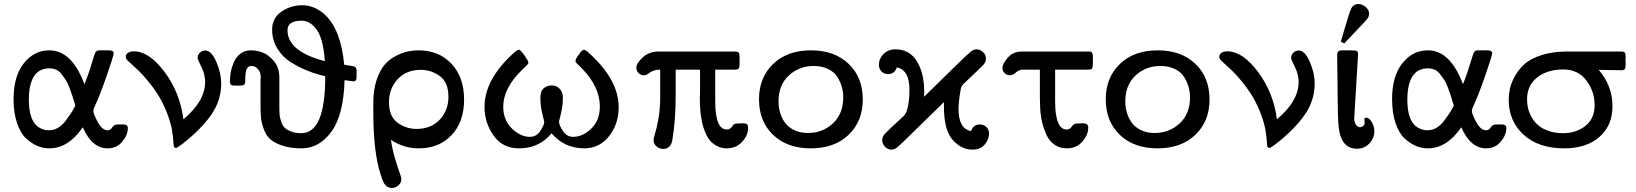

<svg xmlns="http://www.w3.org/2000/svg" viewBox="-20 -726 8061 946"><path d="M46.9 -237.8Q46.9 -350.6 97.4 -414.3Q147.9 -478 223.1 -478Q334 -478 396 -311Q408.2 -340.8 417.5 -368.4Q426.8 -396 431.4 -411.4Q436 -426.8 440.4 -440.9Q444.8 -455.1 447 -460.9Q449.2 -466.8 453.1 -471.4Q457 -476.1 461.4 -477.1Q465.8 -478 474.1 -478H517.1Q540 -478 540 -463.9Q540 -451.7 506.6 -355.2Q473.1 -258.8 448.2 -205.1Q440.4 -189 439.9 -180.2Q439.9 -164.1 461.9 -124Q483.9 -84 509.8 -84Q524.9 -84 533 -98.4Q541 -112.8 562 -112.8H586.9Q609.9 -112.8 609.9 -95.2Q609.9 -61 582.5 -28.1Q555.2 4.9 509.8 4.9Q433.6 4.9 388.2 -98.1H387.2Q316.4 4.9 223.1 4.9Q193.4 4.9 165.3 -6.6Q137.2 -18.1 109.1 -43.5Q81.1 -68.8 64 -119.4Q46.9 -169.9 46.9 -237.8ZM122.1 -235.8Q122.1 -137.7 164.1 -104Q189 -84 221.2 -84Q244.1 -84 265.1 -95.9Q286.1 -107.9 304 -131.8Q321.8 -155.8 330.3 -168.9Q338.9 -182.1 351.1 -205.1Q341.3 -238.3 337.6 -250.2Q334 -262.2 323.5 -290.5Q313 -318.8 304.9 -330.8Q296.9 -342.8 284.4 -359.4Q272 -376 256.6 -382.6Q241.2 -389.2 222.2 -389.2Q163.1 -389.2 138.2 -333Q122.1 -295.9 122.1 -235.8Z M599.6 -445.8Q599.6 -458 610.6 -465.6Q621.6 -473.1 639.6 -473.1Q714.8 -473.1 790.8 -371.6Q866.7 -270 883.8 -138.2Q990.7 -228 990.7 -321.8Q990.7 -359.9 972.2 -396.5Q953.6 -433.1 953.6 -440.9Q953.6 -455.1 964.6 -466.1Q975.6 -477.1 991.7 -477.1Q1021.5 -477.1 1045.7 -421.6Q1069.8 -366.2 1069.8 -314.9Q1069.8 -229 1018.8 -157.5Q967.8 -85.9 876.5 -15.1Q852.5 2.9 846.7 2.9Q841.8 2.9 838.9 -0.5Q835.9 -3.9 835.2 -12Q834.5 -20 834 -29.5Q833.5 -39.1 831.5 -56.2Q829.6 -73.2 826.7 -89.8Q816.9 -136.7 797.4 -182.9Q777.8 -229 756.3 -262.5Q734.9 -295.9 708.7 -327.4Q682.6 -358.9 664.1 -376.5Q645.5 -394 628.2 -409.9Q610.8 -425.8 609.9 -426.8Q599.6 -437 599.6 -445.8Z M1112.8 -324.2Q1112.8 -347.2 1117.2 -371.1Q1121.6 -395 1132.6 -420.4Q1143.6 -445.8 1165 -461.9Q1186.5 -478 1215.8 -478Q1243.7 -478 1273.2 -467.5Q1302.7 -457 1329.6 -425Q1356.4 -393.1 1356.4 -344.2V-196.8Q1356.4 -175.8 1357.2 -163.8Q1357.9 -151.9 1363.8 -131.3Q1369.6 -110.8 1380.1 -99.4Q1390.6 -87.9 1412.1 -78.9Q1433.6 -69.8 1464.8 -69.8Q1583 -69.8 1582.5 -350.1L1553.7 -357.9Q1525.9 -364.7 1488.3 -380.4Q1450.7 -396 1412.1 -419.9Q1373.5 -443.8 1347.2 -485.8Q1320.8 -527.8 1320.8 -580.1Q1320.8 -637.2 1366.7 -668.7Q1412.6 -700.2 1468.8 -700.2Q1522.9 -700.2 1569.8 -663.1Q1616.7 -626 1644.5 -554.2Q1668.5 -490.2 1675.8 -407.2Q1682.6 -406.2 1692.1 -404.5Q1701.7 -402.8 1705.6 -402.3Q1709.5 -401.9 1715.6 -400.9Q1721.7 -399.9 1723.6 -398.9Q1725.6 -397.9 1728.5 -396.5Q1731.4 -395 1732.7 -393.1Q1733.9 -391.1 1735.4 -387.5Q1736.8 -383.8 1736.8 -380.4Q1736.8 -377 1736.8 -371.1V-348.1Q1736.8 -335 1733.2 -330.1Q1729.5 -325.2 1719.7 -325.2Q1715.8 -325.2 1677.7 -331.1Q1672.9 -159.2 1612.8 -77.1Q1552.7 4.9 1465.8 4.9Q1410.6 4.9 1371.1 -8.5Q1331.5 -22 1311 -40.5Q1290.5 -59.1 1279.5 -90.1Q1268.6 -121.1 1266.1 -145Q1263.7 -168.9 1263.7 -204.1V-335Q1263.7 -335.9 1264.2 -338.9Q1264.6 -341.8 1264.6 -344.2Q1264.6 -367.2 1254.6 -380.6Q1244.6 -394 1235.6 -397.5Q1226.6 -400.9 1217.8 -400.9Q1202.6 -400.9 1195.6 -386Q1188.5 -371.1 1188.5 -331.1Q1188.5 -313 1183.1 -308.6Q1177.7 -304.2 1161.6 -304.2H1137.7Q1128.9 -304.2 1124.3 -305.2Q1119.6 -306.2 1116.2 -310.8Q1112.8 -315.4 1112.8 -324.2ZM1396.5 -577.1Q1396.5 -472.2 1580.6 -424.8Q1572.8 -534.7 1540.8 -579.3Q1508.8 -624 1466.8 -624Q1396.5 -624 1396.5 -577.1Z M1819.3 -171.9V-220.2Q1819.3 -283.2 1835.4 -331.5Q1851.6 -379.9 1875 -407Q1898.4 -434.1 1930.4 -450.4Q1962.4 -466.8 1989 -472.4Q2015.6 -478 2042.5 -478Q2141.6 -478 2204.1 -412.1Q2266.6 -346.2 2266.6 -234.9Q2266.6 -126 2205.1 -60.5Q2143.6 4.9 2043.5 4.9Q1968.3 4.9 1906.2 -37.1Q1913.1 10.7 1926.3 54.9Q1939.5 99.1 1948.5 123.5Q1957.5 147.9 1957.5 155.8Q1957.5 174.8 1942.9 187.5Q1928.2 200.2 1910.6 200.2Q1903.8 200.2 1898.2 198Q1892.6 195.8 1888.4 193.8Q1884.3 191.9 1879.9 187Q1875.5 182.1 1873.5 179Q1871.6 175.8 1867.9 168.5Q1864.3 161.1 1863.8 159.2Q1863.3 157.2 1860.4 147.9L1857.4 140.1Q1819.3 28.3 1819.3 -171.9ZM1896.5 -223.1Q1896.5 -152.3 1938.5 -121.6Q1980.5 -90.8 2032.2 -90.8Q2104 -90.8 2146.7 -136.5Q2189.5 -182.1 2189.5 -249Q2189.5 -319.8 2147.5 -350.8Q2105.5 -381.8 2053.2 -381.8Q1981.4 -381.8 1939 -335.4Q1896.5 -289.1 1896.5 -223.1Z M2367.2 -199.2Q2367.2 -330.1 2502.4 -457Q2527.3 -481 2536.6 -481Q2544.4 -481 2564 -453.4Q2583.5 -425.8 2583.5 -418Q2583.5 -414.1 2581.1 -410.6Q2578.6 -407.2 2575.4 -404.1Q2572.3 -400.9 2564.9 -394Q2557.6 -387.2 2551.3 -380.9Q2459.5 -291 2459.5 -200.2Q2459.5 -134.3 2502 -93Q2544.4 -51.8 2590.3 -51.8Q2623.5 -51.8 2642.6 -81.3Q2661.6 -110.8 2661.6 -126Q2661.6 -127 2652.1 -165.5Q2642.6 -204.1 2642.6 -245.1Q2642.6 -279.3 2660.4 -292.2Q2678.2 -305.2 2698.2 -305.2Q2709.5 -305.2 2720.5 -301Q2731.4 -296.9 2742.4 -282.5Q2753.4 -268.1 2753.4 -244.1Q2753.4 -216.3 2748.5 -189.7Q2743.7 -163.1 2739 -146.5Q2734.4 -129.9 2734.4 -126Q2734.4 -109.9 2753.4 -80.8Q2772.5 -51.8 2804.2 -51.8Q2851.1 -51.8 2893.3 -92.3Q2935.5 -132.8 2935.5 -201.2Q2935.5 -298.3 2847.7 -388.2Q2841.8 -394 2834.2 -401.6Q2826.7 -409.2 2823.5 -412.1Q2820.3 -415 2817.9 -418.5Q2815.4 -421.9 2815.4 -425.8Q2815.4 -434.6 2832 -457.8Q2848.6 -481 2857.4 -481Q2861.3 -481 2872.6 -473.1Q3028.3 -336.9 3028.3 -198.2Q3028.3 -115.2 2981 -55.2Q2933.6 4.9 2859.4 4.9Q2760.3 4.9 2698.2 -68.8H2697.3Q2635.3 5.4 2536.6 4.9Q2456.5 4.9 2411.9 -58.1Q2367.2 -121.1 2367.2 -199.2Z M3115.2 -393.1Q3115.2 -413.1 3146.2 -442.6Q3177.2 -472.2 3227.1 -472.2H3602.1Q3617.2 -471.2 3620.6 -465.6Q3624 -460 3624 -439.9V-418Q3624 -395 3620.6 -389.4Q3617.2 -383.8 3602.1 -382.8H3503.9V-228Q3503.9 -87.9 3561 -87.9Q3570.8 -87.9 3577.9 -93Q3585 -98.1 3589.6 -105.5Q3594.2 -112.8 3596.2 -113.8Q3603 -117.7 3628.9 -118.2H3643.1Q3656.2 -118.2 3661.1 -113.5Q3666 -108.9 3666 -96.2Q3666 -59.1 3636.5 -27.1Q3606.9 4.9 3561 4.9Q3532.2 4.9 3509 -8.5Q3485.8 -22 3473.4 -39.6Q3460.9 -57.1 3451.4 -82.5Q3441.9 -107.9 3439 -122.6Q3436 -137.2 3434.1 -152.8Q3428.2 -189.9 3428.2 -248Q3428.2 -252 3428.7 -258.1Q3429.2 -264.2 3429.2 -268.1V-382.8H3309.1V-256.8Q3309.1 -135.7 3293 -38.1Q3286.1 7.8 3247.1 7.8Q3229 7.8 3214.6 -4.6Q3200.2 -17.1 3200.2 -36.1Q3200.2 -44.9 3208 -70.1Q3215.8 -95.2 3224.4 -142.1Q3232.9 -189 3232.9 -251V-382.8Q3200.7 -382.8 3182.9 -368.9Q3165 -355 3151.9 -355Q3136.7 -355 3126 -366.5Q3115.2 -377.9 3115.2 -393.1Z M3719.7 -236.8Q3719.7 -343.8 3789.3 -410.9Q3858.9 -478 3976.1 -478Q4091.3 -478 4161.1 -411.6Q4231 -345.2 4231 -235.8Q4231 -128.9 4161.4 -62Q4091.8 4.9 3974.6 4.9Q3858.4 4.9 3789.1 -61.5Q3719.7 -127.9 3719.7 -236.8ZM3815.9 -226.1Q3815.9 -201.2 3822.3 -176Q3828.6 -150.9 3844.2 -126.5Q3859.9 -102.1 3889.9 -86.4Q3919.9 -70.8 3960.9 -70.8Q4032.7 -70.8 4083.7 -117.9Q4134.8 -165 4134.8 -247.1Q4134.8 -272 4127.9 -296.9Q4121.1 -321.8 4106 -346.4Q4090.8 -371.1 4060.3 -386Q4029.8 -400.9 3988.8 -400.9Q3917 -400.9 3866.5 -354Q3815.9 -307.1 3815.9 -226.1Z M4310.5 -407.2Q4310.5 -437 4333.3 -460Q4356 -482.9 4391.6 -482.9Q4461.4 -482.9 4497.6 -424.1Q4533.7 -365.2 4533.7 -273.9Q4533.7 -270 4533.2 -262Q4532.7 -253.9 4532.7 -249Q4594.7 -309.1 4673.8 -387.2Q4747.1 -459 4762 -470.9Q4776.9 -482.9 4791 -482.9Q4809.1 -482.9 4823.5 -469.5Q4837.9 -456.1 4837.9 -437Q4837.9 -419.9 4823.7 -405Q4809.6 -390.1 4734.9 -319.8Q4718.8 -305.7 4714.8 -292Q4713.9 -288.1 4712.9 -282.2Q4703.1 -226.1 4702.6 -189.9Q4702.6 -91.8 4764.6 -80.1Q4775.9 -113.3 4807.6 -112.8Q4825.7 -112.8 4839.4 -100.8Q4853 -88.9 4853 -66.9Q4853 -39.1 4831.8 -13.9Q4810.5 11.2 4771 11.2Q4716.8 11.2 4673.8 -36.9Q4630.9 -85 4630.9 -200.2V-223.1Q4574.7 -168 4499 -94.2Q4418.9 -15.1 4403.3 -2Q4387.7 11.2 4372.6 11.2Q4354.5 11.2 4340.6 -2.9Q4326.7 -17.1 4326.7 -36.1Q4326.7 -52.2 4339.8 -66.7Q4353 -81.1 4429.7 -151.9Q4430.7 -151.9 4432.6 -153.8Q4434.6 -155.8 4440.2 -164.3Q4445.8 -172.9 4449.7 -185.5Q4453.6 -198.2 4457.3 -224.1Q4460.9 -250 4460.9 -284.2Q4460.9 -381.3 4398.9 -394Q4387.7 -360.8 4355 -360.8Q4336.9 -360.8 4323.7 -373.5Q4310.5 -386.2 4310.5 -407.2Z M4918.9 -392.1Q4918.9 -410.2 4944.8 -441.2Q4970.7 -472.2 5015.6 -472.2H5338.9Q5350.1 -472.2 5353.5 -471.7Q5356.9 -471.2 5360.8 -465.6Q5364.7 -460 5364.7 -448.2V-416Q5364.7 -393.1 5360.8 -387.9Q5356.9 -382.8 5337.9 -382.8H5178.7V-228Q5178.7 -87.9 5235.8 -87.9Q5251 -87.9 5260.7 -102.1Q5270.5 -116.2 5281.7 -117.2Q5289.6 -118.2 5304.7 -118.2H5317.9Q5341.8 -118.2 5341.8 -97.2Q5341.8 -61 5312.7 -28.1Q5283.7 4.9 5236.8 4.9Q5200.7 4.9 5174.8 -13.7Q5148.9 -32.2 5135.7 -62.5Q5122.6 -92.8 5117.2 -112.8Q5111.8 -132.8 5108.9 -153.8Q5104 -184.6 5103.5 -249V-382.8H5019.5Q5000.5 -382.8 4985.6 -368.9Q4970.7 -355 4955.6 -355Q4941.4 -355 4930.2 -365.5Q4918.9 -376 4918.9 -392.1Z M5428.2 -236.8Q5428.2 -343.8 5497.8 -410.9Q5567.4 -478 5684.6 -478Q5799.8 -478 5869.6 -411.6Q5939.5 -345.2 5939.5 -235.8Q5939.5 -128.9 5869.9 -62Q5800.3 4.9 5683.1 4.9Q5566.9 4.9 5497.6 -61.5Q5428.2 -127.9 5428.2 -236.8ZM5524.4 -226.1Q5524.4 -201.2 5530.8 -176Q5537.1 -150.9 5552.7 -126.5Q5568.4 -102.1 5598.4 -86.4Q5628.4 -70.8 5669.4 -70.8Q5741.2 -70.8 5792.2 -117.9Q5843.3 -165 5843.3 -247.1Q5843.3 -272 5836.4 -296.9Q5829.6 -321.8 5814.5 -346.4Q5799.3 -371.1 5768.8 -386Q5738.3 -400.9 5697.3 -400.9Q5625.5 -400.9 5575 -354Q5524.4 -307.1 5524.4 -226.1Z M5987.3 -445.8Q5987.3 -458 5998.3 -465.6Q6009.3 -473.1 6027.3 -473.1Q6102.5 -473.1 6178.5 -371.6Q6254.4 -270 6271.5 -138.2Q6378.4 -228 6378.4 -321.8Q6378.4 -359.9 6359.9 -396.5Q6341.3 -433.1 6341.3 -440.9Q6341.3 -455.1 6352.3 -466.1Q6363.3 -477.1 6379.4 -477.1Q6409.2 -477.1 6433.3 -421.6Q6457.5 -366.2 6457.5 -314.9Q6457.5 -229 6406.5 -157.5Q6355.5 -85.9 6264.2 -15.1Q6240.2 2.9 6234.4 2.9Q6229.5 2.9 6226.6 -0.5Q6223.6 -3.9 6222.9 -12Q6222.2 -20 6221.7 -29.5Q6221.2 -39.1 6219.2 -56.2Q6217.3 -73.2 6214.4 -89.8Q6204.6 -136.7 6185.1 -182.9Q6165.5 -229 6144 -262.5Q6122.6 -295.9 6096.4 -327.4Q6070.3 -358.9 6051.8 -376.5Q6033.2 -394 6015.9 -409.9Q5998.5 -425.8 5997.6 -426.8Q5987.3 -437 5987.3 -445.8Z M6568.4 -450.2V-456.1Q6568.4 -478 6591.3 -478H6633.3Q6657.2 -478 6664.3 -475.1Q6671.4 -472.2 6671.4 -459Q6671.4 -457 6670.9 -451.4Q6670.4 -445.8 6670.4 -441.9L6653.3 -160.2Q6653.3 -158.2 6652.8 -153.1Q6652.3 -147.9 6652.3 -145Q6652.3 -124 6660.9 -111.6Q6669.4 -99.1 6681.2 -99.1Q6688 -99.1 6695.8 -104.5Q6703.6 -109.9 6703.6 -122.1Q6703.6 -125 6702.9 -129.9Q6702.1 -134.8 6702.1 -137.2Q6702.1 -146 6712.4 -146Q6725.6 -146 6738.5 -125.5Q6751.5 -105 6751.5 -80.1Q6751.5 -44.9 6726.8 -19Q6702.1 6.8 6665.5 6.8Q6603.5 6.8 6583.5 -60.1Q6578.6 -76.2 6575.9 -99.1Q6573.2 -122.1 6572.3 -160.2Q6571.3 -198.2 6570.8 -233.6Q6570.3 -269 6569.8 -333.7Q6569.3 -398.4 6568.4 -450.2ZM6586.4 -521Q6594.2 -546.9 6606.4 -588.9Q6628.4 -667 6638.9 -686.5Q6649.4 -706.1 6673.3 -706.1Q6692.4 -706.1 6709 -691.4Q6725.6 -676.8 6725.6 -658.2Q6725.6 -645 6716.6 -633.1Q6707.5 -621.1 6651.4 -563Q6622.6 -532.2 6603.5 -512.2H6602.5Z M6838.9 -237.8Q6838.9 -350.6 6889.4 -414.3Q6939.9 -478 7015.1 -478Q7126 -478 7188 -311Q7200.2 -340.8 7209.5 -368.4Q7218.8 -396 7223.4 -411.4Q7228 -426.8 7232.4 -440.9Q7236.8 -455.1 7239 -460.9Q7241.2 -466.8 7245.1 -471.4Q7249 -476.1 7253.4 -477.1Q7257.8 -478 7266.1 -478H7309.1Q7332 -478 7332 -463.9Q7332 -451.7 7298.6 -355.2Q7265.1 -258.8 7240.2 -205.1Q7232.4 -189 7231.9 -180.2Q7231.9 -164.1 7253.9 -124Q7275.9 -84 7301.8 -84Q7316.9 -84 7325 -98.4Q7333 -112.8 7354 -112.8H7378.9Q7401.9 -112.8 7401.9 -95.2Q7401.9 -61 7374.5 -28.1Q7347.2 4.9 7301.8 4.9Q7225.6 4.9 7180.2 -98.1H7179.2Q7108.4 4.9 7015.1 4.9Q6985.4 4.9 6957.3 -6.6Q6929.2 -18.1 6901.1 -43.5Q6873 -68.8 6856 -119.4Q6838.9 -169.9 6838.9 -237.8ZM6914.1 -235.8Q6914.1 -137.7 6956.1 -104Q6981 -84 7013.2 -84Q7036.1 -84 7057.1 -95.9Q7078.1 -107.9 7095.9 -131.8Q7113.8 -155.8 7122.3 -168.9Q7130.9 -182.1 7143.1 -205.1Q7133.3 -238.3 7129.6 -250.2Q7126 -262.2 7115.5 -290.5Q7105 -318.8 7096.9 -330.8Q7088.9 -342.8 7076.4 -359.4Q7064 -376 7048.6 -382.6Q7033.2 -389.2 7014.2 -389.2Q6955.1 -389.2 6930.2 -333Q6914.1 -295.9 6914.1 -235.8Z M7413.6 -233.9Q7413.6 -260.7 7419.2 -288.3Q7424.8 -315.9 7443.8 -350.3Q7462.9 -384.8 7492.2 -410.9Q7521.5 -437 7575.7 -454.6Q7629.9 -472.2 7700.7 -472.2H7966.8Q7981.9 -472.2 7985.8 -466.6Q7989.7 -460.9 7989.7 -442.9Q7989.7 -439.9 7989.3 -435.1Q7988.8 -430.2 7988.8 -427Q7988.8 -423.8 7989.3 -418.5Q7989.7 -413.1 7989.7 -410.2Q7989.7 -392.1 7985.8 -386Q7981.9 -379.9 7966.8 -379.9Q7878.9 -380.9 7856.9 -381.8Q7924.8 -303.7 7924.8 -202.1Q7924.8 -107.9 7860.8 -51.5Q7796.9 4.9 7687.5 4.9Q7560.5 4.9 7487.1 -62Q7413.6 -128.9 7413.6 -233.9ZM7503.9 -235.8Q7503.9 -215.8 7508.3 -194.8Q7512.7 -173.8 7525.1 -150.9Q7537.6 -127.9 7557.1 -110.4Q7576.7 -92.8 7608.6 -81.3Q7640.6 -69.8 7681.6 -69.8Q7746.6 -69.8 7791.7 -106Q7836.9 -142.1 7836.9 -208Q7836.9 -275.9 7795.9 -329.8Q7754.9 -383.8 7682.6 -383.8Q7604.5 -383.8 7554.2 -344.7Q7503.9 -305.7 7503.9 -235.8Z"/></svg>

Font: CMU Concrete
Style: Bold
Weight: 700
Version: Version 0.7.0